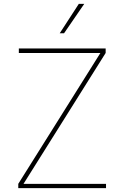

<svg xmlns="http://www.w3.org/2000/svg" viewBox="-20 -980 645 1000"><path d="M75.2 0V-22.5L502.9 -704.1H78.1V-727.5H530.3V-704.1L102.5 -22.5H532.2V0ZM291 -806.6 390.6 -960H418.9L313.5 -806.6Z"/></svg>

Font: Inter Tight Thin
Style: Regular
Weight: 250
Designer: Rasmus Andersson
Foundry: rsms
Version: Version 3.004